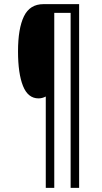

<svg xmlns="http://www.w3.org/2000/svg" viewBox="-20 -780 492 927"><path d="M362 127H321V-718H242V127H201V-314Q184 -305 166 -305Q115 -305 91 -365Q67 -425 67 -532Q67 -642 95.5 -701Q124 -760 190 -760H362Z"/></svg>

Font: Noto Sans ExtraCondensed Light
Style: Regular
Weight: 300
Width: 2
Designer: Monotype Design Team
Foundry: Monotype Imaging Inc.
Version: Version 2.013; ttfautohint (v1.8.4.7-5d5b)